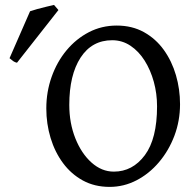

<svg xmlns="http://www.w3.org/2000/svg" viewBox="-20 -732 781 767"><path d="M699.2 -315.9Q699.2 -249.5 676.8 -189.9Q654.3 -130.4 615.2 -84.2Q576.2 -38.1 525.4 -11.7Q474.6 14.6 418 14.6Q357.9 14.6 311 -11Q264.2 -36.6 231.7 -80.6Q199.2 -124.5 182.1 -180.9Q165 -237.3 165 -298.8Q165 -365.2 186.3 -425Q207.5 -484.9 245.8 -531Q284.2 -577.1 335.2 -603.5Q386.2 -629.9 446.3 -629.9Q507.8 -629.9 555.2 -603.5Q602.5 -577.1 634.5 -532.5Q666.5 -487.8 682.9 -431.6Q699.2 -375.5 699.2 -315.9ZM607.4 -307.1Q607.4 -357.9 594.5 -405Q581.5 -452.1 557.9 -489.7Q534.2 -527.3 501.2 -549.3Q468.3 -571.3 428.2 -571.3Q347.2 -571.3 302 -502Q256.8 -432.6 256.8 -313Q256.8 -240.2 281 -179.4Q305.2 -118.7 345.7 -82.5Q386.2 -46.4 434.6 -46.4Q509.8 -46.4 558.6 -112.1Q607.4 -177.7 607.4 -307.1ZM47.9 -481.4Q40 -482.9 33.2 -487.5Q26.4 -492.2 18.1 -499.5L100.1 -687Q110.8 -690.9 128.7 -695.8Q146.5 -700.7 165 -705.1Q183.6 -709.5 195.8 -712.4L213.4 -691.9Z"/></svg>

Font: Gentium Book Plus
Style: Regular
Weight: 400
Designer: Victor Gaultney, Annie Olsen, Iska Routamaa, Becca Hirsbrunner
Foundry: SIL International
Version: Version 6.101